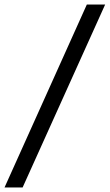

<svg xmlns="http://www.w3.org/2000/svg" viewBox="-29 -727 485 849"><path d="M-9 102 355 -707H436L71 102Z"/></svg>

Font: Hind
Style: Regular
Weight: 400
Designer: Manushi Parikh, Satya Rajpurohit
Foundry: Indian Type Foundry
Version: Version 2.000;PS 1.0;hotconv 1.0.79;makeotf.lib2.5.61930